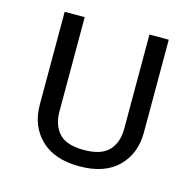

<svg xmlns="http://www.w3.org/2000/svg" viewBox="-89 -652 774 759"><g transform="rotate(15 298.0 -272.5)"><path d="M167 -560V-175Q167 -118 197.5 -85Q228 -52 299 -52Q370 -52 401 -85Q432 -118 432 -175V-560H511V-181Q511 -93 456 -39Q401 15 298 15Q196 15 140.5 -39Q85 -93 85 -181V-560Z"/></g></svg>

Font: Carrois Gothic SC
Style: Regular
Weight: 400
Designer: Ralph du Carrois
Foundry: Ralph du Carrois
Version: Version 1.002